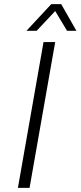

<svg xmlns="http://www.w3.org/2000/svg" viewBox="-20 -902 387 922"><path d="M189 -700H245L122 0H66ZM226 -882H274L347 -754H302L245 -849L156 -754H107Z"/></svg>

Font: Sarabun ExtraLight
Style: Italic
Weight: 275
Italic angle: -10°
Designer: Suppakit Chalermlarp | Katatrad Co.,Ltd.
Foundry: Cadson Demak Co.,Ltd.
Version: Version 1.000; ttfautohint (v1.6)